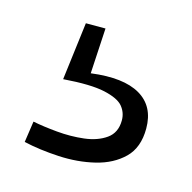

<svg xmlns="http://www.w3.org/2000/svg" viewBox="-53 -54 359 359"><g transform="rotate(15 126.5 125.5)"><path d="M20 243 26 202Q46 206 73 208.5Q100 211 125.5 208Q151 205 168 193Q185 181 185 157Q185 142 175.5 130.5Q166 119 139 113Q112 107 59 111L73 -1H111L106 87Q168 79 200.5 98Q233 117 233 160Q233 197 212 217.5Q191 238 158 246Q125 254 88 252Q51 250 20 243Z"/></g></svg>

Font: Bricolage Grotesque 12pt ExtraLight
Style: Regular
Weight: 200
Designer: Mathieu Triay
Foundry: Atelier Triay
Version: Version 1.001; ttfautohint (v1.8.4.7-5d5b);gftools[0.9.33.de